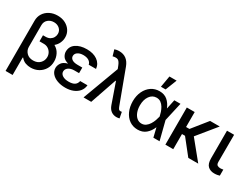

<svg xmlns="http://www.w3.org/2000/svg" viewBox="-66 -1508 3211 2443"><g transform="rotate(30 1539.0 -286.5)"><path d="M298.8 -337.9H236.3V-426.8H273.4Q313 -426.8 339.4 -443.1Q365.7 -459.5 378.9 -484.6Q392.1 -509.8 392.1 -536.6Q392.1 -582 358.9 -611.6Q325.7 -641.1 275.9 -641.1Q225.6 -641.1 190.2 -610.6Q154.8 -580.1 154.3 -528.8V-207.5Q154.8 -158.2 189.9 -121.8Q225.1 -85.4 286.6 -85.4Q349.6 -85.4 386.2 -123.3Q422.9 -161.1 422.9 -212.9Q422.9 -246.6 407 -275.1Q391.1 -303.7 363 -321Q335 -338.4 298.8 -337.9ZM275.9 -737.3Q341.8 -737.3 391.4 -710.7Q440.9 -684.1 468.3 -640.1Q495.6 -596.2 495.1 -544.9Q495.6 -503.9 477.8 -463.1Q460 -422.4 423.8 -393.1Q476.1 -364.3 501.5 -314Q526.9 -263.7 526.4 -208.5Q526.9 -146.5 497.8 -97.2Q468.8 -47.9 418.2 -19.5Q367.7 8.8 303.7 8.8Q265.1 8.8 227.8 -4.4Q190.4 -17.6 160.2 -54.2L154.3 -51.8V204.1H50.8V-532.2Q50.3 -592.3 79.8 -638.7Q109.4 -685.1 160.4 -711.2Q211.4 -737.3 275.9 -737.3Z M806.2 -320.8H875V-238.8H806.2Q754.4 -238.8 721.4 -215.8Q688.5 -192.9 688.5 -156.2Q688.5 -122.1 722.2 -100.1Q755.9 -78.1 813 -78.1Q869.6 -78.1 899.7 -98.1Q929.7 -118.2 937.5 -158.7H1044.9Q1040 -106 1009 -68.4Q978 -30.8 927.5 -10.5Q877 9.8 813 9.8Q747.1 9.8 694.6 -9.8Q642.1 -29.3 611.8 -64.7Q581.5 -100.1 581.1 -147.9Q581.5 -185.1 605.5 -220.9Q629.4 -256.8 693.4 -273.9Q634.3 -290.5 612.8 -324.5Q591.3 -358.4 591.3 -392.6Q591.3 -468.8 652.6 -510.7Q713.9 -552.7 811.5 -552.7Q905.8 -552.7 966.3 -510.5Q1026.9 -468.3 1035.2 -393.1H927.7Q920.9 -426.8 890.1 -446Q859.4 -465.3 809.1 -465.8Q756.8 -465.3 726.6 -443.8Q696.3 -422.4 696.3 -388.7Q696.3 -358.4 724.1 -339.6Q752 -320.8 806.2 -320.8Z M1078.6 0 1275.4 -529.3 1259.3 -570.3Q1238.8 -623.5 1213.4 -637Q1188 -650.4 1137.2 -637.7L1111.3 -726.1Q1121.6 -730 1139.4 -733.6Q1157.2 -737.3 1179.2 -737.3Q1302.2 -737.3 1349.6 -610.4L1528.8 -128.9Q1536.1 -109.4 1544.9 -95.9Q1553.7 -82.5 1574.2 -82.5Q1585.4 -83 1592.3 -84.5L1608.9 2.4Q1585.9 8.3 1563 8.3Q1519 7.8 1486.1 -16.4Q1453.1 -40.5 1435.1 -90.3L1331.1 -387.7H1324.7L1191.4 0Z M1875 11.7Q1806.2 10.7 1754.6 -25.6Q1703.1 -62 1674.3 -126Q1645.5 -189.9 1645 -272.5Q1645.5 -355 1675.8 -418.2Q1706.1 -481.4 1758.8 -517.1Q1811.5 -552.7 1878.9 -552.7Q1950.7 -552.7 1996.3 -513.2Q2042 -473.6 2066.9 -410.2H2068.4L2097.2 -545.9H2187.5L2126 -272.9L2195.3 0H2104.5L2072.3 -133.3H2070.8Q2044.9 -69.8 1997.1 -28.8Q1949.2 12.2 1875 11.7ZM1750 -272.5Q1750 -217.3 1766.6 -173.6Q1783.2 -129.9 1813 -104.7Q1842.8 -79.6 1882.3 -79.6Q1918 -79.6 1944.8 -99.4Q1971.7 -119.1 1990.5 -149.2Q2009.3 -179.2 2021 -212.2Q2032.7 -245.1 2038.6 -271.5V-272.9V-274.4Q2033.2 -300.8 2022.7 -332.8Q2012.2 -364.7 1994.6 -394.3Q1977.1 -423.8 1950.7 -443.1Q1924.3 -462.4 1886.7 -462.4Q1825.7 -461.9 1787.8 -408.7Q1750 -355.5 1750 -272.5ZM1863.3 -609.9 1892.1 -776.9H1997.6L1932.1 -609.9Z M2617.7 0 2440.9 -222.7H2396.5V0H2280.8V-545.9H2396.5V-326.2H2446.3L2622.6 -545.9H2764.6L2541.5 -272.5L2763.7 0Z M2871.1 -545.9H2975.6L2974.6 -146.5Q2975.1 -110.4 2993.4 -99.6Q3011.7 -88.9 3035.6 -88.9Q3047.9 -88.9 3059.8 -90.8Q3071.8 -92.8 3078.1 -94.2V-4.9Q3064.5 -0.5 3045.2 3.2Q3025.9 6.8 3000.5 6.8Q2943.4 6.8 2907.2 -26.6Q2871.1 -60.1 2871.1 -140.6Z"/></g></svg>

Font: Inter Tight Medium
Style: Regular
Weight: 500
Designer: Rasmus Andersson
Foundry: rsms
Version: Version 3.004; ttfautohint (v1.8.4.7-5d5b)